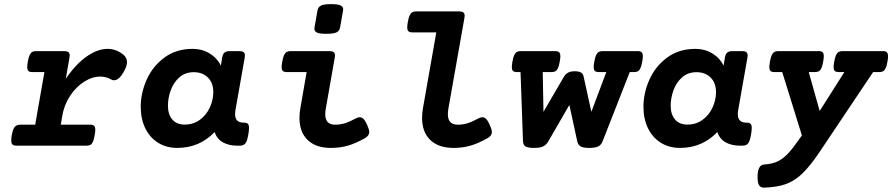

<svg xmlns="http://www.w3.org/2000/svg" viewBox="-20 -695 4257 916"><path d="M567.9 -434.6Q585.9 -419.9 585.9 -398.9Q585.9 -380.4 572.3 -356Q548.3 -312 524.4 -312Q517.1 -312 510.3 -315.9Q486.3 -329.6 458.5 -329.6Q419.9 -329.6 381.1 -304.9Q342.3 -280.3 314 -237.1Q285.6 -193.8 276.9 -141.6L270 -100.1H410.2Q422.9 -100.1 428.7 -95Q434.6 -89.8 434.6 -75.7Q434.6 -65.9 431.6 -49.8Q428.2 -29.3 423.3 -18.6Q418.5 -7.8 411.4 -3.9Q404.3 0 392.6 0H58.6Q45.4 0 39.6 -5.4Q33.7 -10.7 33.7 -24.9Q33.7 -37.1 36.1 -49.8Q41.5 -79.6 50.3 -89.8Q59.1 -100.1 76.2 -100.1H147.9L191.9 -351.1H134.8Q121.6 -351.1 115.7 -356.2Q109.9 -361.3 109.9 -375.5Q109.9 -385.7 112.8 -400.9Q116.2 -421.4 121.3 -432.1Q126.5 -442.9 133.5 -447Q140.6 -451.2 152.3 -451.2H286.1Q299.8 -451.2 306.2 -446.3Q312.5 -441.4 312.5 -430.7Q312.5 -428.2 311.5 -420.4L293.9 -319.3Q341.3 -388.7 393.3 -425.3Q445.3 -461.9 493.2 -461.9Q533.7 -461.9 567.9 -434.6Z M1168 -84Q1168 -72.8 1165 -55.2Q1159.7 -22.5 1150.9 -11.2Q1142.1 0 1124.5 0H1112.8Q1071.8 0 1043.5 -15.9Q1015.1 -31.7 1003.9 -64.9Q931.2 10.7 826.2 10.7Q773.4 10.7 733.9 -14.2Q694.3 -39.1 672.9 -83.5Q651.4 -127.9 651.4 -185.5Q651.4 -251 679.7 -314.7Q708 -378.4 764.2 -420.2Q820.3 -461.9 899.4 -461.9Q943.8 -461.9 979.7 -440.2Q1015.6 -418.5 1033.7 -381.8L1040 -420.4Q1042.5 -437 1051 -444.1Q1059.6 -451.2 1076.2 -451.2H1122.1Q1135.7 -451.2 1142.1 -446.3Q1148.4 -441.4 1148.4 -430.7Q1148.4 -428.2 1147.5 -420.4L1103.5 -170.9Q1101.6 -160.6 1101.6 -150.4Q1101.6 -109.9 1141.6 -109.9H1144Q1156.7 -109.9 1162.4 -104.5Q1168 -99.1 1168 -84ZM997.6 -254.9Q997.6 -299.8 971.7 -325.2Q945.8 -350.6 904.8 -350.6Q863.3 -350.6 835.4 -325.7Q807.6 -300.8 794.4 -263.9Q781.2 -227.1 781.2 -190.9Q781.2 -149.4 802 -125Q822.8 -100.6 860.8 -100.6Q902.3 -100.6 933.6 -123.5Q964.8 -146.5 981.2 -182.4Q997.6 -218.3 997.6 -254.9Z M1617.2 -650.9Q1617.2 -647 1616.7 -644.5L1602.5 -564.5Q1599.6 -547.4 1585.4 -540.5Q1571.3 -533.7 1537.1 -533.7Q1505.9 -533.7 1492.9 -539.3Q1480 -544.9 1480 -558.1Q1480 -562 1480.5 -564.5L1494.6 -644.5Q1497.6 -661.6 1511.5 -668.5Q1525.4 -675.3 1559.6 -675.3Q1590.3 -675.3 1603.8 -669.4Q1617.2 -663.6 1617.2 -650.9ZM1578.1 -430.7Q1578.1 -428.2 1577.1 -420.4L1534.2 -176.3Q1531.7 -160.6 1531.7 -150.4Q1531.7 -124.5 1543.7 -112.3Q1555.7 -100.1 1579.1 -100.1Q1603 -100.1 1625.2 -106.9Q1647.5 -113.8 1678.2 -130.4Q1688 -135.7 1695.8 -135.7Q1706.5 -135.7 1714.8 -127Q1723.1 -118.2 1731.4 -99.6Q1741.7 -76.7 1741.7 -65.4Q1741.7 -47.9 1721.7 -36.1Q1675.8 -10.3 1638.7 0.2Q1601.6 10.7 1558.6 10.7Q1487.3 10.7 1448 -26.9Q1408.7 -64.5 1408.7 -132.8Q1408.7 -154.8 1413.1 -179.7L1442.9 -351.1H1348.6Q1335.4 -351.1 1329.6 -356.2Q1323.7 -361.3 1323.7 -375.5Q1323.7 -385.7 1326.7 -400.9Q1330.1 -421.4 1335.2 -432.1Q1340.3 -442.9 1347.4 -447Q1354.5 -451.2 1366.2 -451.2H1551.8Q1565.4 -451.2 1571.8 -446.3Q1578.1 -441.4 1578.1 -430.7Z M2196.8 -620.1Q2196.8 -617.7 2195.8 -609.9L2119.1 -176.3Q2116.7 -160.6 2116.7 -150.4Q2116.7 -124.5 2128.7 -112.3Q2140.6 -100.1 2164.1 -100.1Q2188 -100.1 2210.2 -106.9Q2232.4 -113.8 2263.2 -130.4Q2272.9 -135.7 2280.8 -135.7Q2291.5 -135.7 2299.8 -127Q2308.1 -118.2 2316.4 -99.6Q2326.7 -76.7 2326.7 -65.4Q2326.7 -47.9 2306.6 -36.1Q2260.7 -10.3 2223.6 0.2Q2186.5 10.7 2143.6 10.7Q2072.3 10.7 2033 -26.9Q1993.7 -64.5 1993.7 -132.8Q1993.7 -154.8 1998 -179.7L2061.5 -540.5H1947.8Q1934.6 -540.5 1928.7 -545.7Q1922.9 -550.8 1922.9 -564.9Q1922.9 -575.2 1925.8 -590.3Q1929.2 -610.8 1934.3 -621.6Q1939.5 -632.3 1946.5 -636.5Q1953.6 -640.6 1965.3 -640.6H2170.4Q2184.1 -640.6 2190.4 -635.7Q2196.8 -630.9 2196.8 -620.1Z M3046.9 -426.3Q3046.9 -416.5 3043.9 -400.9Q3040.5 -380.4 3035.4 -369.6Q3030.3 -358.9 3023.2 -355Q3016.1 -351.1 3004.4 -351.1H2984.4L2855 -21Q2848.1 -3.4 2834 3.7Q2819.8 10.7 2790.5 10.7Q2761.7 10.7 2749.5 3.2Q2737.3 -4.4 2733.9 -21L2696.3 -194.3L2596.2 -21Q2586.4 -3.9 2571.3 3.4Q2556.2 10.7 2527.8 10.7Q2498.5 10.7 2487.3 3.7Q2476.1 -3.4 2475.1 -21L2463.4 -351.1H2446.8Q2433.6 -351.1 2427.7 -356.2Q2421.9 -361.3 2421.9 -375.5Q2421.9 -385.7 2424.8 -400.9Q2428.2 -421.4 2433.3 -432.1Q2438.5 -442.9 2445.6 -447Q2452.6 -451.2 2464.4 -451.2H2628.4Q2641.6 -451.2 2647.5 -445.8Q2653.3 -440.4 2653.3 -426.3Q2653.3 -416.5 2650.4 -400.9Q2647 -380.4 2641.8 -369.6Q2636.7 -358.9 2629.6 -355Q2622.6 -351.1 2610.8 -351.1H2569.3L2572.8 -161.6L2669.4 -327.1Q2677.2 -340.8 2689.2 -347.9Q2701.2 -355 2721.2 -355Q2742.2 -355 2751.7 -349.1Q2761.2 -343.3 2764.2 -330.6L2801.3 -161.6L2872.6 -351.1H2837.4Q2824.2 -351.1 2818.4 -356.2Q2812.5 -361.3 2812.5 -375.5Q2812.5 -385.7 2815.4 -400.9Q2818.8 -421.4 2824 -432.1Q2829.1 -442.9 2836.2 -447Q2843.3 -451.2 2855 -451.2H3022Q3035.2 -451.2 3041 -445.8Q3046.9 -440.4 3046.9 -426.3Z M3566.4 -84Q3566.4 -72.8 3563.5 -55.2Q3558.1 -22.5 3549.3 -11.2Q3540.5 0 3522.9 0H3511.2Q3470.2 0 3441.9 -15.9Q3413.6 -31.7 3402.3 -64.9Q3329.6 10.7 3224.6 10.7Q3171.9 10.7 3132.3 -14.2Q3092.8 -39.1 3071.3 -83.5Q3049.8 -127.9 3049.8 -185.5Q3049.8 -251 3078.1 -314.7Q3106.4 -378.4 3162.6 -420.2Q3218.8 -461.9 3297.9 -461.9Q3342.3 -461.9 3378.2 -440.2Q3414.1 -418.5 3432.1 -381.8L3438.5 -420.4Q3440.9 -437 3449.5 -444.1Q3458 -451.2 3474.6 -451.2H3520.5Q3534.2 -451.2 3540.5 -446.3Q3546.9 -441.4 3546.9 -430.7Q3546.9 -428.2 3545.9 -420.4L3502 -170.9Q3500 -160.6 3500 -150.4Q3500 -109.9 3540 -109.9H3542.5Q3555.2 -109.9 3560.8 -104.5Q3566.4 -99.1 3566.4 -84ZM3396 -254.9Q3396 -299.8 3370.1 -325.2Q3344.2 -350.6 3303.2 -350.6Q3261.7 -350.6 3233.9 -325.7Q3206.1 -300.8 3192.9 -263.9Q3179.7 -227.1 3179.7 -190.9Q3179.7 -149.4 3200.4 -125Q3221.2 -100.6 3259.3 -100.6Q3300.8 -100.6 3332 -123.5Q3363.3 -146.5 3379.6 -182.4Q3396 -218.3 3396 -254.9Z M4216.8 -426.3Q4216.8 -416.5 4213.9 -400.9Q4210.4 -380.4 4205.3 -369.6Q4200.2 -358.9 4193.1 -355Q4186 -351.1 4174.3 -351.1H4145.5L3891.6 27.8Q3845.2 97.2 3807.9 132.8Q3770.5 168.5 3729 183.3Q3687.5 198.2 3625.5 200.2Q3609.9 200.7 3602.1 189.7Q3594.2 178.7 3594.2 149.9Q3594.2 91.8 3625.5 89.8Q3664.6 87.4 3691.2 74.5Q3717.8 61.5 3742.7 33.9Q3767.6 6.3 3805.7 -48.8L3711.9 -351.1H3675.3Q3662.1 -351.1 3656.2 -356.2Q3650.4 -361.3 3650.4 -375.5Q3650.4 -385.7 3653.3 -400.9Q3656.7 -421.4 3661.9 -432.1Q3667 -442.9 3674.1 -447Q3681.2 -451.2 3692.9 -451.2H3885.3Q3898.4 -451.2 3904.3 -445.8Q3910.2 -440.4 3910.2 -426.3Q3910.2 -416.5 3907.2 -400.9Q3903.8 -380.4 3898.7 -369.6Q3893.6 -358.9 3886.5 -355Q3879.4 -351.1 3867.7 -351.1H3838.4L3890.6 -165.5L4008.3 -351.1H3981.9Q3968.8 -351.1 3962.9 -356.2Q3957 -361.3 3957 -375.5Q3957 -385.7 3960 -400.9Q3963.4 -421.4 3968.5 -432.1Q3973.6 -442.9 3980.7 -447Q3987.8 -451.2 3999.5 -451.2H4191.9Q4205.1 -451.2 4210.9 -445.8Q4216.8 -440.4 4216.8 -426.3Z"/></svg>

Font: Courier Prime
Style: Bold Italic
Weight: 700
Italic angle: -10°
Designer: Alan Dague-Greene
Foundry: Quote-Unquote Apps
Version: Version 3.018